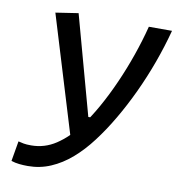

<svg xmlns="http://www.w3.org/2000/svg" viewBox="-80 -770 788 853"><g transform="rotate(10 314.0 -344.0)"><path d="M101.6 9.8Q81.1 9.8 62.7 7.8Q44.4 5.9 26.4 0L42 -90.8Q53.2 -87.9 65.9 -85.4Q78.6 -83 100.1 -83Q160.6 -83 211.7 -116.7Q262.7 -150.4 305.7 -207Q340.3 -252.4 372.3 -309.6Q404.3 -366.7 432.6 -430.7Q460.9 -494.6 484.1 -561.3Q507.3 -627.9 523.9 -692.9H628.4Q608.9 -619.1 582.3 -545.9Q555.7 -472.7 523.2 -403.3Q490.7 -334 454.3 -272Q418 -210 378.9 -158.7Q340.3 -107.4 296.6 -69.6Q252.9 -31.7 204.3 -11Q155.8 9.8 101.6 9.8ZM271.5 -132.8 104 -682.6 206.1 -698.2 328.6 -251.5H375.5Z"/></g></svg>

Font: Cascadia Code
Style: Italic
Weight: 400
Italic angle: -10°
Designer: Aaron Bell
Foundry: Saja Typeworks
Version: Version 2407.024